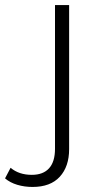

<svg xmlns="http://www.w3.org/2000/svg" viewBox="-109 -543 398 761"><path d="M20 198Q-12 198 -40.5 189.5Q-69 181 -89 164L-67 122Q-34 150 17 150Q62 150 85.5 124Q109 98 109 47V-523H165V48Q165 117 128 157.5Q91 198 20 198Z"/></svg>

Font: Montserrat-Alt1 Light
Style: Regular
Weight: 300
Designer: Differentunic
Foundry: Differentunic
Version: Version 7.222